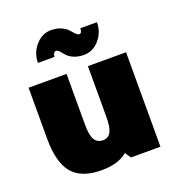

<svg xmlns="http://www.w3.org/2000/svg" viewBox="-134 -838 874 955"><g transform="rotate(-20 303.0 -360.5)"><path d="M379 -31Q332 10 242 10Q136 10 88 -47Q40 -104 40 -230V-500H241V-230Q241 -176 255 -152Q269 -128 299 -128Q329 -128 341.5 -153Q354 -178 354 -234V-500H556V0H400ZM126 -600Q126 -653 160.5 -692Q195 -731 241 -731Q273 -731 296 -720.5Q319 -710 329.5 -697.5Q340 -685 350 -674.5Q360 -664 368 -664Q383 -664 383 -690H471Q471 -637 437 -598Q403 -559 356 -559Q324 -559 301 -569.5Q278 -580 268 -592.5Q258 -605 248 -615.5Q238 -626 230 -626Q224 -626 219 -619Q214 -612 214 -600Z"/></g></svg>

Font: Fivo Sans Black
Style: Regular
Weight: 900
Designer: Alexander Slobzheninov
Foundry: Alexander Slobzheninov
Version: 1.0